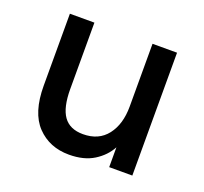

<svg xmlns="http://www.w3.org/2000/svg" viewBox="-87 -547 696 655"><g transform="rotate(20 260.5 -219.5)"><path d="M223 7Q152 7 107 -40Q62 -87 62 -185V-446H151V-205Q151 -138 173.5 -106.5Q196 -75 244 -75Q301 -75 331.5 -114.5Q362 -154 362 -218V-446H451V0H367V-72Q349 -38 313 -15.5Q277 7 223 7Z"/></g></svg>

Font: Tilda Sans Medium
Style: Regular
Weight: 500
Designer: ParaType Ltd
Foundry: ParaType Ltd
Version: Version 1.009